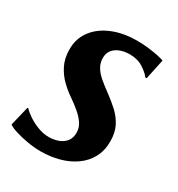

<svg xmlns="http://www.w3.org/2000/svg" viewBox="-142 -659 709 764"><g transform="rotate(30 212.0 -277.0)"><path d="M375.5 -453H369Q359.5 -467.5 333.2 -484.8Q307 -502 271 -502Q247.5 -502 228 -495Q208.5 -488 196.5 -473.8Q184.5 -459.5 184 -438Q183.5 -415.5 194 -396.8Q204.5 -378 224.5 -360.8Q244.5 -343.5 271 -324.5Q298 -304.5 322 -282.8Q346 -261 361 -232.2Q376 -203.5 376 -162.5Q376 -119.5 358.2 -87.2Q340.5 -55 309.5 -33.2Q278.5 -11.5 238.8 -0.8Q199 10 154.5 10Q125.5 10 93.8 4.5Q62 -1 36.8 -9Q11.5 -17 2 -25L23.5 -114H27.5Q37.5 -102.5 58 -88.8Q78.5 -75 104 -65.2Q129.5 -55.5 155 -55.5Q175.5 -55.5 195.8 -62.2Q216 -69 229.2 -84.5Q242.5 -100 242.5 -125Q242.5 -148 230.2 -166.5Q218 -185 197.5 -202.5Q177 -220 151.5 -237.5Q129 -252.5 106 -274.8Q83 -297 67.5 -327.8Q52 -358.5 52 -400.5Q52 -449.5 79.8 -486.2Q107.5 -523 156.5 -543.2Q205.5 -563.5 269 -563.5Q295.5 -563.5 321.2 -560.5Q347 -557.5 366.8 -553.2Q386.5 -549 395 -545.5Z"/></g></svg>

Font: Merriweather 28pt
Style: Bold Italic
Weight: 700
Italic angle: -7.8°
Version: Version 2.101